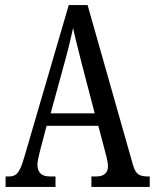

<svg xmlns="http://www.w3.org/2000/svg" viewBox="-20 -734 608 754"><path d="M2 0V-41H15Q30 -41 40 -47Q50 -53 58.5 -70Q67 -87 76 -119L250 -714H324L502 -87Q507 -69 514 -59Q521 -49 532.5 -45Q544 -41 560 -41H568V0H339V-41H357Q381 -41 392.5 -51.5Q404 -62 404 -80Q404 -87 402.5 -96.5Q401 -106 398.5 -117Q396 -128 393 -138L366 -240H163L138 -145Q136 -137 133.5 -126.5Q131 -116 129 -105.5Q127 -95 127 -86Q127 -66 138.5 -53.5Q150 -41 177 -41H198V0ZM179 -289H352L302 -480Q295 -510 288 -536Q281 -562 276 -584Q271 -606 267 -624Q263 -606 258 -584Q253 -562 247 -538.5Q241 -515 234 -490Z"/></svg>

Font: Noto Serif Khmer ExtraCondensed
Style: Regular
Weight: 400
Width: 2
Designer: Danh Hong and the Monotype Design Team
Foundry: Monotype Imaging Inc.
Version: Version 2.004